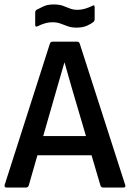

<svg xmlns="http://www.w3.org/2000/svg" viewBox="-20 -842 584 862"><path d="M10 0Q-2 0 1 -12L204 -646Q207 -655 216 -655H326Q335 -655 338 -646L542 -12Q546 0 534 0H444Q434 0 431 -9L391 -145H148L109 -9Q106 0 96 0ZM234 -440 174 -231H366L305 -438Q296 -468 287.5 -499Q279 -530 270 -561H269Q260 -531 251.5 -500.5Q243 -470 234 -440ZM323 -718Q301 -718 284.5 -724Q268 -730 252 -736Q236 -742 216 -742Q197 -742 179.5 -736.5Q162 -731 151 -725Q138 -718 138 -731V-784Q138 -794 144 -798Q156 -804 174.5 -813Q193 -822 221 -822Q246 -822 262.5 -816Q279 -810 293.5 -804Q308 -798 327 -798Q346 -798 363.5 -803.5Q381 -809 393 -815Q405 -823 405 -809V-757Q405 -747 399 -743Q389 -735 370.5 -726.5Q352 -718 323 -718Z"/></svg>

Font: Sofia Sans Extra Cond
Style: Bold
Weight: 700
Width: 1
Designer: Botio Nikoltchev, Ani Petrova
Foundry: lettersoup
Version: Version 4.100; ttfautohint (v1.8.3)